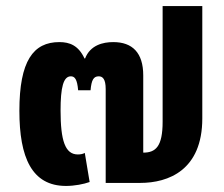

<svg xmlns="http://www.w3.org/2000/svg" viewBox="-20 -604 740 634"><path d="M198 10C226 10 257 4 276 -3L260 -99C253 -95 244 -94 237 -94C195 -94 180 -140 180 -239C180 -315 189 -352 214 -352C227 -352 235 -342 238 -306H279C282 -340 289 -352 306 -352C319 -352 329 -343 329 -310V0H443C536 0 648 -42 648 -213V-584H517V-202C517 -120 494 -100 453 -100V-355C453 -430 417 -465 354 -465C320 -465 278 -455 261 -411H259C239 -454 210 -465 176 -465C90 -465 44 -403 44 -238C44 -84 85 10 198 10Z"/></svg>

Font: Noto Sans Thai UI SemCond
Style: Bold
Weight: 700
Width: 4
Designer: Monotype Design Team
Foundry: Monotype Imaging Inc.
Version: Version 2.000